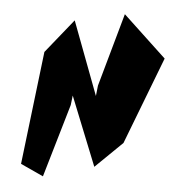

<svg xmlns="http://www.w3.org/2000/svg" viewBox="-52 -788 808 839"><g transform="rotate(5 351.5 -368.5)"><path d="M505 -176 652 -559 462 -737 372 -416 367 -370 246 -691 126 -542 67 -46 167 0 261 -321 266 -363 387 -61Z"/></g></svg>

Font: Ugly Stick
Style: It
Weight: 400
Designer: Stig
Foundry: Cannot Into Space Fonts
Version: Version 0.99